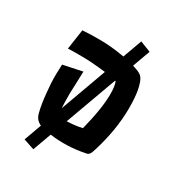

<svg xmlns="http://www.w3.org/2000/svg" viewBox="-169 -698 843 916"><g transform="rotate(30 252.5 -240.5)"><path d="M382.3 2Q282.7 22.5 189.5 9.3L152.3 111.3L92.8 91.3L127.4 -4.4Q122.6 -6.3 113.3 -12.7Q95.7 -25.4 89.4 -50Q83 -74.7 79.1 -100.1Q75.2 -125.5 72.8 -151.4Q67.4 -208.5 67.4 -228.8Q67.4 -249 67.6 -259Q67.9 -269 68.4 -276.9Q68.8 -295.9 69.3 -307.1L174.3 -329.1L169.9 -202.6Q169.9 -155.3 171.9 -126L263.7 -378.9Q182.6 -388.2 137.7 -388.2H80.1Q67.4 -388.2 55.2 -387.2L71.3 -497.1Q104 -500 167.2 -500Q230.5 -500 303.2 -486.8L341.3 -591.8L400.4 -568.8L365.2 -472.2L387.2 -464.8Q407.7 -457.5 417.2 -448Q426.8 -438.5 433.3 -420.2Q439.9 -401.9 443.4 -380.9Q450.2 -343.3 450.2 -288.1Q450.2 -165.5 407.7 -30.8Q403.8 -18.1 398.7 -9.3Q393.6 -0.5 382.3 2ZM223.6 -84Q272 -85.9 307.1 -94.2Q339.4 -221.7 339.4 -298.8Q339.4 -345.2 330.1 -366.2L326.7 -367.2Z"/></g></svg>

Font: Passero One
Style: Regular
Weight: 400
Designer: Viktoriya Grabowska
Foundry: Viktoriya Grabowska
Version: Version 1.003